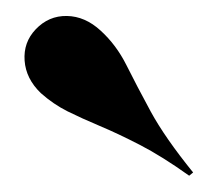

<svg xmlns="http://www.w3.org/2000/svg" viewBox="-20 -692 269 238"><path d="M214.5 -474.2Q180.6 -498.4 153.2 -512.5Q125.8 -526.6 103.6 -535.9Q81.5 -545.2 63.7 -554Q46 -562.9 30.6 -576.6Q12.1 -594.4 10.5 -616.9Q8.9 -639.5 24.2 -655.6Q40.3 -672.6 62.9 -672.2Q85.5 -671.8 104.8 -654Q124.2 -636.3 136.7 -611.3Q149.2 -586.3 166.9 -553.6Q184.7 -521 219.4 -478.2Z"/></svg>

Font: Playfair 144pt SemiExpanded ExtraBold
Style: Regular
Weight: 800
Width: 6
Designer: Claus Eggers Sørensen
Foundry: Claus Eggers Sørensen
Version: Version 2.203